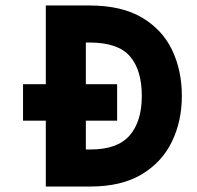

<svg xmlns="http://www.w3.org/2000/svg" viewBox="-20 -680 720 700"><path d="M147 0V-240H64V-373H147V-660H306Q423 -660 497.5 -616Q572 -572 607.5 -497.5Q643 -423 643 -330Q643 -238 606.5 -163Q570 -88 496 -44Q422 0 310 0ZM293 -135H310Q408 -135 452.5 -186Q497 -237 497 -330Q497 -425 453.5 -475Q410 -525 306 -525H293V-373H407V-240H293Z"/></svg>

Font: Lil Grotesk Black
Style: Regular
Weight: 900
Designer: Bastien Sozeau
Foundry: NBR — Bastien Sozeau
Version: Version 3.003; ttfautohint (v1.8.4.7-5d5b);gftools[0.9.33]